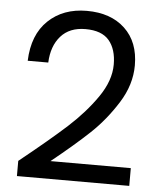

<svg xmlns="http://www.w3.org/2000/svg" viewBox="-52 -781 680 819"><g transform="rotate(5 287.5 -372.0)"><path d="M51 -73Q178 -175 250 -240.5Q322 -306 371.5 -377.5Q421 -449 421 -518Q421 -583 389.5 -620.5Q358 -658 288 -658Q220 -658 182.5 -615.5Q145 -573 142 -502H54Q58 -614 122 -675Q186 -736 287 -736Q390 -736 450.5 -679Q511 -622 511 -522Q511 -439 461.5 -360.5Q412 -282 349 -222.5Q286 -163 188 -84H532V-8H51Z"/></g></svg>

Font: MSTAGE
Style: Regular
Weight: 400
Designer: Ninad Kale (Devanagari), Jonny Pinhorn (Latin)
Foundry: Indian Type Foundry
Version: 4.004